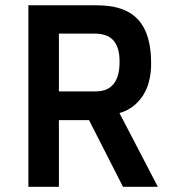

<svg xmlns="http://www.w3.org/2000/svg" viewBox="-20 -717 667 737"><path d="M88.9 -696.8H348.1Q376 -696.8 402.6 -693.1Q429.2 -689.5 452.9 -680.2Q476.6 -670.9 496.1 -655Q515.6 -639.2 530 -614.3Q544.4 -589.4 552.2 -554.7Q560.1 -520 560.1 -473.1Q560.1 -441.9 554.9 -417.2Q549.8 -392.6 541.3 -373.5Q532.7 -354.5 521.7 -340.3Q510.7 -326.2 499.5 -315.9Q472.7 -292.5 439 -283.2V-282.2L585.9 0H452.1L321.8 -255.9H206.1V0H88.9ZM347.2 -366.2Q439 -366.2 439 -480Q439 -509.8 432.4 -530.5Q425.8 -551.3 413.3 -564Q400.9 -576.7 383.3 -582.3Q365.7 -587.9 344.2 -587.9H206.1V-366.2Z"/></svg>

Font: Doppio One
Style: Regular
Weight: 400
Designer: Szymon Celej
Foundry: Szymon Celej
Version: Version 1.002